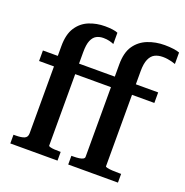

<svg xmlns="http://www.w3.org/2000/svg" viewBox="-133 -873 957 994"><g transform="rotate(20 345.0 -376.0)"><path d="M24 -510H354V-452H24ZM330 -510H659V-452H330ZM420 -68V-577Q420 -643 446 -680.5Q472 -718 515 -735Q558 -752 608 -752Q633 -752 655.5 -749Q678 -746 690 -741V-678Q682 -681 670.5 -684Q659 -687 646.5 -689Q634 -691 620 -691Q594 -691 575.5 -681.5Q557 -672 546.5 -648Q536 -624 536 -582V-58Q536 -55 546.5 -52.5Q557 -50 574.5 -49Q592 -48 613 -48H623V0H349V-48H358Q377 -48 391 -50Q405 -52 412.5 -56.5Q420 -61 420 -68ZM223 -58Q223 -55 231.5 -52.5Q240 -50 254 -49Q268 -48 287 -48H290V0H30V-48H41Q73 -48 89.5 -55Q106 -62 106 -83V-564Q106 -629 131 -667Q156 -705 196.5 -721.5Q237 -738 284 -738Q306 -738 325.5 -735.5Q345 -733 355 -728V-666Q344 -671 329.5 -674.5Q315 -678 297 -678Q275 -678 258.5 -669Q242 -660 232.5 -637.5Q223 -615 223 -573Z"/></g></svg>

Font: Roboto Serif 28pt Condensed Medium
Style: Regular
Weight: 500
Width: 3
Designer: Greg Gazdowicz
Foundry: Commercial Type
Version: Version 1.008